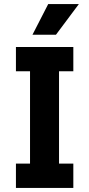

<svg xmlns="http://www.w3.org/2000/svg" viewBox="-20 -920 436 940"><path d="M58 0V-119H127V-571H58V-690H339V-571H269V-119H339V0ZM139 -750 216 -900H366L254 -750Z"/></svg>

Font: Radio Canada Condensed
Style: Bold
Weight: 700
Width: 3
Designer: Charles Daoud, Etienne Aubert Bonn, Alexandre Saumier Demers, Jacques Le Bailly
Foundry: Radio-Canada
Version: Version 2.104; ttfautohint (v1.8.4.7-5d5b);gftools[0.9.28.de